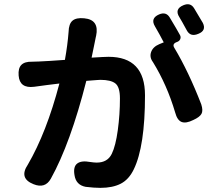

<svg xmlns="http://www.w3.org/2000/svg" viewBox="-20 -866 1040 920"><path d="M910.2 -826.2Q946.3 -766.6 952.1 -755.9Q969.7 -719.7 930.7 -704.1Q892.6 -687.5 875 -720.7Q849.6 -767.6 839.8 -783.2Q814.5 -822.3 858.4 -840.8Q892.6 -855.5 910.2 -826.2ZM393.6 -478.5Q317.4 -178.7 223.6 -9.8Q196.3 39.1 140.6 16.6Q69.3 -11.7 113.3 -77.1Q203.1 -231.4 264.6 -465.8Q206.1 -459 143.6 -450.2Q74.2 -441.4 69.3 -503.9Q66.4 -539.1 82.5 -555.2Q98.6 -571.3 133.8 -570.3Q138.7 -570.3 149.4 -570.8Q160.2 -571.3 166 -571.3Q211.9 -573.2 291 -579.1Q303.7 -649.4 308.6 -712.9Q309.6 -752 327.6 -767.1Q345.7 -782.2 383.8 -778.3Q457 -771.5 440.4 -693.4Q439.5 -692.4 439.5 -690.4Q437.5 -679.7 430.2 -644.5Q422.9 -609.4 418.9 -589.8Q483.4 -593.8 500 -593.8Q674.8 -593.8 674.8 -409.2Q674.8 -165 621.1 -54.7Q597.7 -5.9 558.6 14.2Q519.5 34.2 460.9 34.2Q431.6 34.2 390.6 29.3Q343.8 20.5 336.9 -27.3Q330.1 -67.4 350.1 -82.5Q370.1 -97.7 412.1 -89.8Q431.6 -86.9 443.4 -86.9Q495.1 -86.9 515.6 -128.9Q534.2 -167 544.4 -242.2Q554.7 -317.4 554.7 -394.5Q554.7 -449.2 532.7 -466.3Q510.7 -483.4 460.9 -483.4Q454.1 -483.4 443.8 -482.4Q433.6 -481.4 418.9 -480.5Q404.3 -479.5 393.6 -478.5ZM819.3 -327.1Q780.3 -459 712.9 -568.4Q695.3 -591.8 704.1 -616.7Q712.9 -641.6 743.2 -654.3L764.6 -663.1Q747.1 -697.3 722.7 -739.3Q699.2 -778.3 742.2 -796.9Q776.4 -811.5 793.9 -781.2Q829.1 -722.7 842.8 -697.3Q847.7 -687.5 843.3 -677.7Q838.9 -668 826.2 -664.1Q803.7 -655.3 815.4 -636.7Q883.8 -522.5 944.3 -366.2Q954.1 -335.9 945.3 -320.3Q936.5 -304.7 906.2 -291Q871.1 -273.4 850.1 -281.7Q829.1 -290 819.3 -327.1Z"/></svg>

Font: GenSenMaruGothic TW TTF Bold
Style: Regular
Weight: 700
Version: Version 1.301